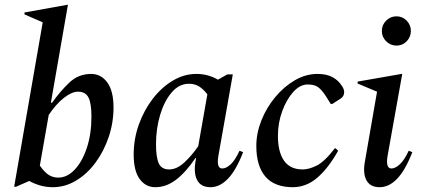

<svg xmlns="http://www.w3.org/2000/svg" viewBox="-20 -770 1765 800"><path d="M200 10Q172 10 146.5 2.5Q121 -5 102 -16L47 8H39L158 -677L82 -710V-718L260 -750H263L192 -342H197Q231 -390 269 -426Q307 -462 360 -462Q401 -462 427 -426.5Q453 -391 453 -322Q453 -259 433 -199.5Q413 -140 378 -92.5Q343 -45 297 -17.5Q251 10 200 10ZM305 -388Q279 -388 246 -362Q213 -336 183 -291L146 -80Q165 -53 182.5 -41.5Q200 -30 223 -30Q260 -30 291.5 -63.5Q323 -97 342 -154.5Q361 -212 361 -284Q361 -340 348.5 -364Q336 -388 305 -388Z M627 10Q587 10 562 -24Q537 -58 537 -126Q537 -191 558.5 -251Q580 -311 616.5 -358.5Q653 -406 700 -434Q747 -462 798 -462Q824 -462 847 -455.5Q870 -449 888 -438L927 -460H950L890 -121Q881 -68 906 -68Q923 -68 941.5 -85.5Q960 -103 978 -142L993 -136Q964 -61 930 -25.5Q896 10 857 10Q817 10 801.5 -19.5Q786 -49 795 -100L797 -111H794Q755 -53 714 -21.5Q673 10 627 10ZM630 -169Q630 -115 641.5 -89.5Q653 -64 685 -64Q717 -64 749 -94Q781 -124 806 -161L844 -377Q828 -398 810 -409.5Q792 -421 767 -421Q726 -421 695 -384.5Q664 -348 647 -290.5Q630 -233 630 -169Z M1200 10Q1124 10 1086 -34Q1048 -78 1048 -162Q1048 -215 1069 -268Q1090 -321 1126.5 -365Q1163 -409 1208.5 -435.5Q1254 -462 1303 -462Q1341 -462 1365.5 -448.5Q1390 -435 1404 -413Q1410 -404 1412 -398Q1414 -392 1414 -385Q1414 -378 1410.5 -371Q1407 -364 1399 -359L1365 -337H1358L1338 -369Q1322 -394 1306.5 -406Q1291 -418 1262 -418Q1230 -418 1202 -387Q1174 -356 1156 -307Q1138 -258 1138 -204Q1138 -137 1163.5 -100.5Q1189 -64 1241 -64Q1267 -64 1299.5 -80Q1332 -96 1375 -152H1378L1389 -142Q1348 -69 1302 -29.5Q1256 10 1200 10Z M1632 -580Q1607 -580 1589 -598Q1571 -616 1571 -641Q1571 -666 1589 -684Q1607 -702 1632 -702Q1657 -702 1674.5 -684Q1692 -666 1692 -641Q1692 -616 1674.5 -598Q1657 -580 1632 -580ZM1562 10Q1522 10 1506.5 -19.5Q1491 -49 1501 -100L1551 -388L1470 -422V-430L1653 -462H1656L1595 -121Q1586 -68 1611 -68Q1627 -68 1646 -85.5Q1665 -103 1683 -142L1698 -136Q1669 -61 1635 -25.5Q1601 10 1562 10Z"/></svg>

Font: Spectral Medium
Style: Italic
Weight: 500
Italic angle: -10°
Designer: Jean-Baptiste Levee
Foundry: Production Type
Version: Version 2.001